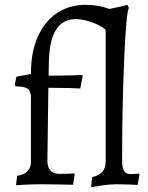

<svg xmlns="http://www.w3.org/2000/svg" viewBox="-20 -762 614 794"><path d="M227 -43Q251 -43 266.5 -44Q282 -45 287 -45L289 -41L282 2Q268 2 231 1Q194 0 158 0Q123 0 89.5 1.5Q56 3 46 4L51 -35Q108 -43 108 -94V-364Q106 -387 94 -395.5Q82 -404 45 -405L41 -411L48 -445L108 -456V-460Q108 -546 136 -609.5Q164 -673 215 -707.5Q266 -742 334 -742Q387 -742 433 -725Q462 -731 481.5 -735.5Q501 -740 507 -742L513 -729Q502 -712 493.5 -515.5Q485 -319 485 -98Q485 -68 493 -55Q501 -42 520 -42Q531 -42 541 -43Q551 -44 555 -44L557 -40L549 3Q540 2 515 1Q490 0 460 0Q434 0 400.5 5Q367 10 357 12L361 -29Q391 -37 404 -52.5Q417 -68 417 -94V-626L416 -640Q392 -659 357 -671Q322 -683 293 -683Q183 -683 182 -498L181 -449Q233 -449 270 -450Q307 -451 319 -452L322 -449L312 -396Q301 -397 265.5 -398Q230 -399 180 -399L176 -98Q176 -70 188.5 -56.5Q201 -43 227 -43Z"/></svg>

Font: Sahitya
Style: Regular
Weight: 400
Designer: Juan Pablo del Peral
Foundry: Juan Pablo del Peral (http://www.huertatipografica.com)
Version: Version 1.001;PS 001.000;hotconv 1.0.70;makeotf.lib2.5.58329